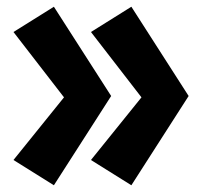

<svg xmlns="http://www.w3.org/2000/svg" viewBox="-20 -540 600 570"><path d="M170 -251 20 -445 140 -520 310 -255 140 10 20 -65ZM400 -251 250 -445 370 -520 540 -255 370 10 250 -65Z"/></svg>

Font: Jost* Black
Style: Regular
Weight: 900
Version: Version 3.7